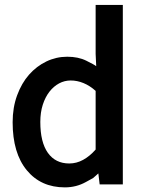

<svg xmlns="http://www.w3.org/2000/svg" viewBox="-20 -747 595 793"><path d="M364.7 -11.7 334.5 4.9Q294.9 26.9 248 26.9Q148.9 26.9 90.6 -43.9Q32.2 -114.7 32.2 -242.2Q32.2 -303.2 50.8 -353.5Q69.3 -403.8 100.1 -438.7Q130.9 -473.6 171.6 -493.2Q212.4 -512.7 257.8 -512.7Q303.2 -512.7 336.4 -496.3Q369.6 -480 377.4 -473.6L375 -524.4V-726.6H487.3V14.6H391.6L386.2 -30.8ZM146.5 -243.2Q146.5 -159.7 177.7 -115.7Q209 -71.8 266.1 -71.8Q295.9 -71.8 323.2 -86.7Q350.6 -101.6 375 -129.4V-371.6Q351.1 -393.1 325 -403.8Q298.8 -414.6 272 -414.6Q246.6 -414.6 224.1 -402.6Q201.7 -390.6 184.3 -368.4Q167 -346.2 156.7 -314.5Q146.5 -282.7 146.5 -243.2Z"/></svg>

Font: Pyidaungsu
Style: Bold
Weight: 700
Designer: Sun Tun
Foundry: MCF
Version: Version 2.005 July 4, 2018; ttfautohint (v1.8.1)